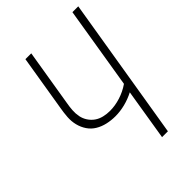

<svg xmlns="http://www.w3.org/2000/svg" viewBox="-215 -832 930 930"><g transform="rotate(-45 250.0 -367.5)"><path d="M335 0 378 -264Q347 -248 313.5 -239.5Q280 -231 247 -231Q219 -231 192 -237Q165 -243 142.5 -256.5Q120 -270 105.5 -291.5Q91 -313 84.5 -339Q78 -365 80 -393Q82 -421 87 -449L134 -735H174L126 -443Q122 -421 120.5 -399Q119 -377 123 -356.5Q127 -336 138.5 -318.5Q150 -301 166.5 -289.5Q183 -278 204 -273Q225 -268 247 -268Q282 -268 318.5 -279.5Q355 -291 387 -313L456 -735H496L375 0Z"/></g></svg>

Font: Iosevka Term Curly XLt Obl
Style: Regular
Weight: 200
Italic angle: -9°
Designer: Belleve Invis
Foundry: Belleve Invis
Version: Version 32.3.0